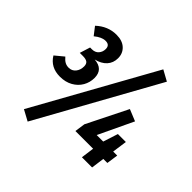

<svg xmlns="http://www.w3.org/2000/svg" viewBox="-208 -941 1211 1211"><g transform="rotate(45 397.0 -336.0)"><path d="M328 -603Q328 -561 302 -532.5Q276 -504 229 -493Q311 -487 311 -410Q311 -370 291.5 -336Q272 -302 235.5 -281.5Q199 -261 150 -261Q67 -261 27 -327L85 -375Q101 -356 116 -348Q131 -340 149 -340Q178 -340 195.5 -361.5Q213 -383 213 -415Q213 -437 200.5 -446.5Q188 -456 161 -456H133L155 -526H171Q200 -526 216 -544.5Q232 -563 232 -589Q232 -625 195 -625Q161 -625 121 -592L80 -645Q140 -701 216 -701Q269 -701 298.5 -673.5Q328 -646 328 -603ZM650 -716 207 83 135 44 579 -755ZM747 -88H711L699 0H608L620 -88H462L472 -158L607 -429L685 -397L575 -165H633L665 -264H736L722 -165H758Z"/></g></svg>

Font: Fira Sans Compressed SemiBold
Style: Italic
Weight: 600
Width: 1
Italic angle: -8°
Designer: bBox Type GmbH & Carrois Corporate GbR & Edenspiekermann AG
Foundry: bBox Type GmbH & Carrois Corporate GbR & Edenspiekermann AG
Version: Version 4.301